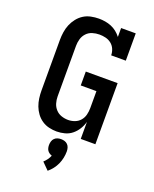

<svg xmlns="http://www.w3.org/2000/svg" viewBox="-179 -841 957 1196"><g transform="rotate(20 300.0 -243.0)"><path d="M256 8Q231 8 205.5 2Q180 -4 158.5 -18.5Q137 -33 121.5 -54Q106 -75 97 -99Q88 -123 84.5 -148.5Q81 -174 81 -200V-535Q81 -561 85 -587.5Q89 -614 99 -638Q109 -662 125.5 -683Q142 -704 164 -718Q186 -732 212.5 -737.5Q239 -743 265 -743Q286 -743 307 -739.5Q328 -736 347.5 -728Q367 -720 384 -706.5Q401 -693 414 -676V-735H511V-554H414Q414 -575 405.5 -595Q397 -615 380.5 -628Q364 -641 343.5 -646Q323 -651 302 -651Q278 -651 255.5 -644Q233 -637 217 -620Q201 -603 194.5 -580.5Q188 -558 188 -535V-200Q188 -177 194.5 -155Q201 -133 216.5 -116Q232 -99 254 -91.5Q276 -84 299 -84Q321 -84 342.5 -92Q364 -100 378.5 -117Q393 -134 398.5 -156Q404 -178 404 -200V-313H300V-405H511V0H414V-113Q407 -87 392.5 -63.5Q378 -40 357 -23Q336 -6 309.5 1Q283 8 256 8ZM288 257 243 212Q255 201 264.5 188Q274 175 280 160Q271 157 263 151.5Q255 146 250 138.5Q245 131 243 121.5Q241 112 241 103Q241 91 244.5 79Q248 67 256.5 58.5Q265 50 276.5 46.5Q288 43 300 43Q312 43 323.5 46.5Q335 50 343.5 58.5Q352 67 355.5 79Q359 91 359 103Q359 125 354.5 146.5Q350 168 341 188Q332 208 318.5 225.5Q305 243 288 257Z"/></g></svg>

Font: Iosevka Slab Semibold Extended
Style: Regular
Weight: 600
Width: 7
Monospace: yes
Designer: Belleve Invis
Foundry: Belleve Invis
Version: Version 11.1.0; ttfautohint (v1.8.3)